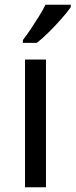

<svg xmlns="http://www.w3.org/2000/svg" viewBox="-20 -786 317 806"><path d="M173 0H85V-536H173ZM277 -756Q265 -738 240 -709.5Q215 -681 186.5 -652.5Q158 -624 134 -606H76V-618Q91 -637 108.5 -663Q126 -689 143 -716.5Q160 -744 171 -766H277Z"/></svg>

Font: Noto Sans Lepcha
Style: Regular
Weight: 400
Designer: Monotype Design Team
Foundry: Monotype Imaging Inc.
Version: Version 2.006; ttfautohint (v1.8.4.7-5d5b)